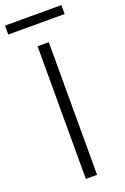

<svg xmlns="http://www.w3.org/2000/svg" viewBox="-179 -916 631 967"><g transform="rotate(-20 136.0 -432.5)"><path d="M163.6 -710.9V0H103.5V-710.9ZM287.1 -864.7V-816.9H-15.1V-864.7Z"/></g></svg>

Font: Vazirmatn FD ExtraLight
Style: Regular
Weight: 200
Designer: Saber Rastikerdar
Foundry: Saber Rastikerdar
Version: Version 33.003